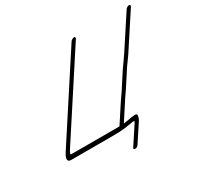

<svg xmlns="http://www.w3.org/2000/svg" viewBox="-162 -846 1206 1168"><g transform="rotate(-30 441.0 -262.0)"><path d="M487.1 -648C479.1 -648 466.7 -641 461.8 -633L96 -71C72.7 -36 68.9 -10 98.9 -10H363.9C476.9 -10 465.4 -13 540.8 -24H550.8C549.4 -19 547.9 -14 545.4 -11L465.3 111C458.4 121 460.9 126 470.9 126C480.9 126 488.4 121 495.3 111L575.4 -11C579.9 -18 583.3 -27 585.7 -38C588.1 -49 583.6 -54 571.6 -54C559.6 -54 540.1 -51 515.7 -46L497.2 -43C492.7 -42 490.7 -42 487.7 -42L570.2 -169L601.9 -215L676.5 -330L705.2 -370C716.6 -385 725.5 -399 733.9 -412L879.7 -635C884.7 -643 882.1 -650 874.1 -650C866.1 -650 854.7 -643 849.7 -635L703.9 -412C700 -406 696 -400 690.6 -393C686.1 -386 681.7 -379 675.7 -371L646.5 -330L571.9 -215L540.7 -170L455.7 -40H116.7C109.7 -40 112.6 -50 126 -71L491.8 -633C496.7 -641 495.1 -648 487.1 -648Z"/></g></svg>

Font: MewTooHand
Style: UltimateIta
Weight: 400
Designer: Mew Too, Robert Jablonski
Version: Version 0.77